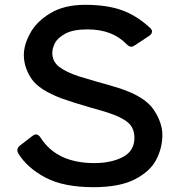

<svg xmlns="http://www.w3.org/2000/svg" viewBox="-20 -765 736 797"><path d="M56 -128Q52 -135 52 -141Q52 -152 63 -161L115 -201Q123 -207 129 -207Q140 -207 149 -193Q216 -88 372 -88Q441 -88 489.5 -113Q538 -138 538 -193Q538 -234 510.5 -257Q483 -280 426 -298Q374 -314 361 -317Q275 -342 237 -356Q141 -392 110 -439Q79 -486 79 -537Q79 -579 105.5 -627.5Q132 -676 189.5 -710.5Q247 -745 334 -745Q423 -745 485 -723Q547 -701 602 -650Q611 -643 611 -634Q611 -624 599 -616L540 -577Q531 -571 525 -571Q516 -571 506 -581Q447 -643 343 -643Q283 -643 250.5 -625Q218 -607 207.5 -585Q197 -563 197 -546Q197 -510 225 -488Q253 -466 308 -448Q313 -446 385 -425Q430 -413 478 -398Q583 -363 618.5 -309Q654 -255 654 -205Q654 -151 628.5 -102Q603 -53 539.5 -20.5Q476 12 368 12Q244 12 168.5 -28Q93 -68 56 -128Z"/></svg>

Font: Shippori Gothic B2 Bold
Style: Regular
Weight: 700
Designer: FONTDASU
Foundry: FONTDASU / Google Inc. / but / Adobe
Version: Version 1.130